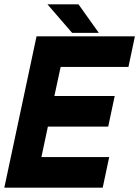

<svg xmlns="http://www.w3.org/2000/svg" viewBox="-37 -868 644 888"><path d="M-17 0 132 -700H587L557 -558.5H243.5L214.5 -424H493.5L463.5 -282.5H184.5L154.5 -141.5H468L438 0ZM70.5 -71H388H70.5L130.5 -353.5H413H130.5L189.5 -629.5H507H189.5ZM420 -716H296.5L182.5 -848H326ZM332 -750 285.5 -813H286L332.5 -750Z"/></svg>

Font: Tourney Black
Style: Italic
Weight: 900
Italic angle: -12°
Version: Version 1.015